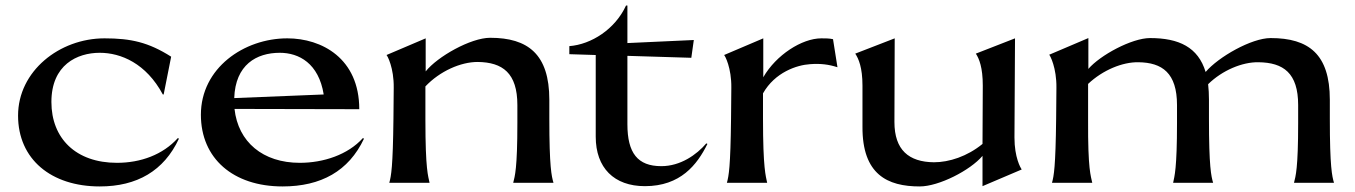

<svg xmlns="http://www.w3.org/2000/svg" viewBox="-20 -658 4876 691"><path d="M566 -318H569L596 -454C514 -506 451 -520 356 -520C194 -520 45 -402 45 -242C45 -85 164 13 339 13C473 13 570 -43 624 -159L620 -161C566 -101 486 -72 401 -72C253 -72 165 -160 165 -291C165 -425 258 -468 339 -468C415 -468 506 -430 566 -318Z M987 -468C1056 -468 1127 -430 1145 -318L823 -305C827 -425 903 -468 987 -468ZM703 -245C703 -88 819 13 997 13C1135 13 1235 -42 1290 -159L1286 -161C1232 -101 1144 -72 1059 -72C926 -72 837 -147 824 -266L1273 -265C1273 -448 1138 -520 1014 -520C858 -520 703 -413 703 -245Z M1381 0H1526C1521 -25 1511 -46 1511 -226V-347C1563 -402 1638 -435 1699 -435C1789 -434 1842 -395 1842 -280V-216C1842 -51 1833 -24 1827 0H1972C1965 -24 1957 -57 1957 -231V-299C1957 -463 1880 -522 1744 -522C1674 -522 1554 -454 1512 -401V-520L1371 -460C1374 -458 1398 -414 1397 -342L1396 -231C1394 -57 1388 -25 1381 0Z M2029 -492V-463L2124 -460V-166C2124 -54 2190 12 2301 12C2429 12 2489 -65 2526 -140L2522 -142C2487 -101 2429 -60 2360 -60C2275 -60 2238 -107 2238 -211V-457L2468 -450L2477 -514L2238 -503V-638H2233C2194 -553 2108 -498 2029 -492Z M2596 0H2741C2736 -25 2726 -51 2726 -231V-322C2769 -398 2848 -424 2895 -427C2933 -430 2963 -426 2994 -416L2978 -517C2964 -520 2952 -520 2936 -520C2866 -520 2773 -460 2727 -380V-520L2586 -460C2589 -458 2613 -414 2612 -342L2611 -231C2609 -57 2603 -25 2596 0Z M3631 -163 3633 -520 3492 -465C3504 -447 3517 -415 3517 -350L3516 -140C3461 -95 3396 -74 3341 -74C3251 -75 3199 -118 3199 -219L3200 -520L3058 -465C3070 -447 3084 -415 3084 -350V-202C3083 -30 3174 13 3290 13C3359 13 3472 -45 3516 -97V12L3657 -48C3653 -54 3631 -91 3631 -163Z M3766 0H3911C3906 -25 3895 -46 3896 -226V-356C3949 -406 4020 -435 4077 -434C4163 -433 4216 -395 4216 -280V-216C4216 -51 4207 -24 4202 0H4346C4339 -24 4331 -57 4331 -231V-299C4331 -319 4330 -337 4328 -355C4379 -405 4451 -435 4509 -434C4599 -433 4652 -395 4652 -280V-216C4652 -51 4643 -24 4637 0H4781C4774 -24 4766 -57 4766 -231V-299C4766 -463 4690 -521 4553 -521C4484 -521 4365 -453 4319 -399C4292 -488 4223 -521 4119 -521C4053 -521 3939 -459 3897 -410V-521L3756 -461C3759 -459 3783 -414 3782 -342L3781 -231C3779 -57 3773 -25 3766 0Z"/></svg>

Font: Coconat Demi
Style: Regular
Weight: 400
Designer: Sara Lavazza
Foundry: Collletttivo
Version: Version 1.000;Glyphs 3.2 (3217)